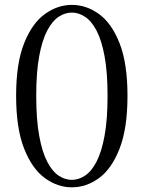

<svg xmlns="http://www.w3.org/2000/svg" viewBox="-20 -763 597 797"><path d="M278.4 14.6Q218.8 14.6 165.9 -24Q113.1 -62.6 80 -146.5Q46.9 -230.3 46.9 -365.5Q46.9 -499.9 80 -583.1Q113.1 -666.2 165.9 -704.4Q218.8 -742.7 278.4 -742.7Q338.7 -742.7 391.3 -704.4Q443.9 -666.2 476.5 -583.1Q509.2 -499.9 509.2 -365.5Q509.2 -230.3 476.5 -146.5Q443.9 -62.6 391.3 -24Q338.7 14.6 278.4 14.6ZM278.4 -16.4Q305.9 -16.4 332.6 -33.7Q359.3 -51 380.3 -91.1Q401.4 -131.2 413.9 -198.6Q426.5 -266.1 426.5 -365.5Q426.5 -464 413.9 -530.6Q401.4 -597.3 380.3 -636.8Q359.3 -676.3 332.6 -693.5Q305.9 -710.8 278.4 -710.8Q250 -710.8 223.7 -693.5Q197.4 -676.3 176.4 -636.8Q155.3 -597.3 142.9 -530.7Q130.4 -464.2 130.4 -365.5Q130.4 -266.1 142.9 -198.5Q155.3 -131 176.4 -91Q197.4 -51 223.7 -33.7Q250 -16.4 278.4 -16.4Z"/></svg>

Font: Noto Serif JP
Style: Regular
Weight: 200
Designer: Ryoko NISHIZUKA 西塚涼子 (kana & ideographs); Frank Grießhammer (Latin, Greek & Cyrillic); Wenlong ZHANG 张文龙 (bopomofo); San
Foundry: Adobe
Version: Version 2.001;hotconv 1.1.0;makeotfexe 2.6.0